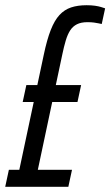

<svg xmlns="http://www.w3.org/2000/svg" viewBox="-40 -716 423 736"><path d="M-20 0 -6 -65H34L128 -507Q140 -564 154.5 -601Q169 -638 188 -658.5Q207 -679 232.5 -687.5Q258 -696 292 -696Q310 -696 324 -694Q338 -692 347.5 -689Q357 -686 363 -684L350 -624Q345 -625 338 -626.5Q331 -628 320.5 -629.5Q310 -631 295 -631Q271 -631 255 -623Q239 -615 229 -599.5Q219 -584 212 -560.5Q205 -537 199 -508L105 -65H236L222 0ZM47 -325 61 -390H271L257 -325Z"/></svg>

Font: Saira UltraCondensed Medium
Style: Italic
Weight: 500
Width: 1
Italic angle: -12°
Designer: Hector Gatti with collaboration of the Omnibus-Type team
Foundry: Omnibus-Type
Version: Version 1.101